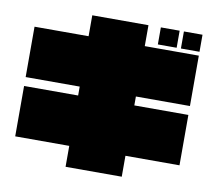

<svg xmlns="http://www.w3.org/2000/svg" viewBox="-84 -834 1088 976"><g transform="rotate(10 460.0 -346.0)"><path d="M884 -63H605V45H315V-63H36V-323H315V-369H36V-629H315V-737H605V-629H884V-369H605V-323H884ZM766 -649H669V-737H766ZM884 -649H788V-737H884Z"/></g></svg>

Font: ChangwonDangamAsac Bold
Style: Regular
Weight: 700
Designer: Choi Chi-young, Lee Youngbeen, Kim Jungjin, Yoon Jihee, Han Dohee
Foundry: YoonDesign Inc.
Version: Version 1.010;Build 20210623